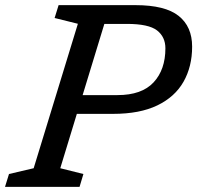

<svg xmlns="http://www.w3.org/2000/svg" viewBox="-40 -727 768 747"><path d="M194.5 -72.5 284.5 -50 269.5 0H-20.5L-5 -50L91 -72.5L263 -634.5L172.5 -657L188 -707H487Q602.5 -707 655 -665.2Q707.5 -623.5 707.5 -545.5Q707.5 -468 674 -409Q640.5 -350 572.2 -317Q504 -284 400 -284H259ZM417 -357Q511.5 -357 557.5 -406.5Q603.5 -456 603.5 -539Q603.5 -583.5 570.8 -608.8Q538 -634 454 -634H366L281.5 -357Z"/></svg>

Font: Newsreader Caption
Style: Italic
Weight: 400
Italic angle: -17°
Designer: Hugues Gentile
Foundry: Production Type
Version: Version 1.001